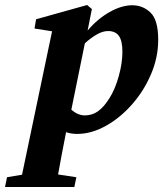

<svg xmlns="http://www.w3.org/2000/svg" viewBox="-74 -520 652 767"><path d="M-54 227 -46 188 14 178 134 -395 64 -406 70 -443 274 -500 293 -484 276 -398Q316 -445 364 -472Q412 -499 454 -499Q497 -499 527.5 -469.5Q558 -440 558 -361Q558 -291 529.5 -224Q501 -157 453.5 -103Q406 -49 348.5 -17Q291 15 234 15Q210 15 190 8Q180 57 172.5 98Q165 139 158 177L231 188L223 227ZM358 -396Q336 -396 312 -382Q288 -368 265 -347L211 -82Q237 -59 265 -59Q294 -59 317.5 -75.5Q341 -92 364 -129Q386 -164 400.5 -216Q415 -268 415 -313Q415 -357 401 -376.5Q387 -396 358 -396Z"/></svg>

Font: Source Serif Pro
Style: Bold Italic
Weight: 700
Italic angle: -12°
Designer: Frank Grießhammer
Foundry: Adobe Systems Incorporated
Version: Version 3.001;hotconv 1.0.111;makeotfexe 2.5.65597